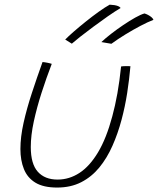

<svg xmlns="http://www.w3.org/2000/svg" viewBox="-20 -802 693 842"><path d="M511 -510.5Q513.5 -511 519 -511.5Q524.5 -512 530.5 -512Q536 -512 543 -512Q550 -512 552 -511.5Q547 -454.5 537.8 -394.5Q528.5 -334.5 513 -276.5Q497 -216.5 473.2 -162.8Q449.5 -109 415.8 -67.8Q382 -26.5 336.2 -3Q290.5 20.5 230.5 20.5Q170.5 20.5 135.2 -1Q100 -22.5 84.8 -60.8Q69.5 -99 69.5 -148.5Q69.5 -201.5 83.5 -264Q97.5 -326.5 119.8 -394.2Q142 -462 166.5 -530Q171 -529.5 176.5 -528.8Q182 -528 187 -527Q192.5 -526 197.2 -524.8Q202 -523.5 207 -522Q183.5 -461 162.5 -395.8Q141.5 -330.5 128.2 -269.2Q115 -208 115 -157.5Q115 -83 145.8 -48.8Q176.5 -14.5 232.5 -14.5Q283.5 -14.5 328.2 -43.5Q373 -72.5 409.8 -133.8Q446.5 -195 472.5 -292Q485 -338 494.8 -392.5Q504.5 -447 511 -510.5ZM461 -781.5Q472.5 -781 481.8 -779.5Q491 -778 498 -775.2Q505 -772.5 509 -767Q484.5 -752.5 452.2 -730Q420 -707.5 387.8 -683.5Q355.5 -659.5 330.5 -639.8Q305.5 -620 295 -610.5L266 -628.5Q278.5 -641.5 302.5 -662.5Q326.5 -683.5 355.8 -707Q385 -730.5 413 -750.5Q441 -770.5 461 -781.5ZM613.5 -743Q620.5 -741 628.8 -736.8Q637 -732.5 643.8 -727Q650.5 -721.5 653 -715Q628 -705.5 595.8 -688.5Q563.5 -671.5 530 -651Q496.5 -630.5 468.5 -610L424.5 -617.5Q442.5 -634.5 468 -654.2Q493.5 -674 521 -692.5Q548.5 -711 573 -724.8Q597.5 -738.5 613.5 -743Z"/></svg>

Font: Grandstander Thin Thin
Style: Italic
Weight: 250
Italic angle: -15°
Version: Version 1.200